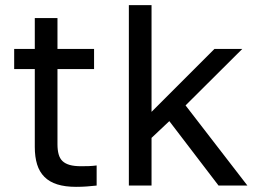

<svg xmlns="http://www.w3.org/2000/svg" viewBox="-20 -720 1005 745"><path d="M275 5Q298 5 317 3.5Q336 2 355 0V-78Q340 -76 325 -75.5Q310 -75 295 -75Q268 -75 250.5 -80Q233 -85 222.5 -95Q212 -105 207.5 -121.5Q203 -138 203 -160V-452H345V-530H203V-650H115V-530H35V-452H115V-150Q115 -111 124 -82Q133 -53 152.5 -33.5Q172 -14 202.5 -4.5Q233 5 275 5Z M480 0H568V-185L637 -250L828 0H940L700 -311L920 -530H812L568 -286V-700H480Z"/></svg>

Font: Golos Text VF
Style: Regular
Weight: 400
Designer: A.Korolkova, Vitaly Kuzmin
Foundry: ParaType Ltd
Version: Version 2.005